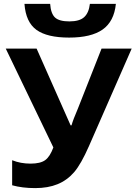

<svg xmlns="http://www.w3.org/2000/svg" viewBox="-20 -966 703 996"><path d="M43 -4.9V-134.8Q86.9 -117.2 138.2 -117.2Q189.5 -117.2 214.4 -135.3Q239.3 -153.3 256.8 -201.2L9.8 -713.9H169.9L346.2 -315.9H351.1Q358.4 -343.3 384.3 -403.3L506.8 -713.9H663.1L441.9 -209Q400.4 -114.3 364.3 -72.5Q328.1 -30.8 278.6 -10.5Q229 9.8 162.4 9.8Q95.7 9.8 43 -4.9ZM106.9 -945.8H240.2Q243.7 -895.5 265.4 -875.2Q287.1 -855 339.8 -855Q392.6 -855 416.7 -877.2Q440.9 -899.4 446.3 -945.8H581.1Q571.8 -854.5 512.2 -812.7Q452.6 -771 338.6 -771Q224.6 -771 169.2 -811Q113.8 -851.1 106.9 -945.8Z"/></svg>

Font: NotoSans-Bold
Style: Bold
Weight: 700
Designer: Monotype Design team
Foundry: Monotype Imaging Inc.
Version: Version 1.04